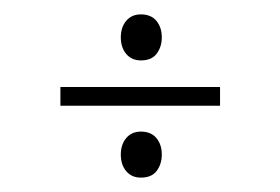

<svg xmlns="http://www.w3.org/2000/svg" viewBox="-20 -358 390 267"><path d="M64 -211V-237H286V-211ZM176 -274Q163 -274 155.5 -283Q148 -292 148 -306Q148 -320 155.5 -329Q163 -338 176 -338Q190 -338 197.5 -329Q205 -320 205 -306Q205 -293 198 -283.5Q191 -274 176 -274ZM176 -111Q163 -111 155.5 -120Q148 -129 148 -143Q148 -157 155.5 -166Q163 -175 176 -175Q190 -175 197.5 -166Q205 -157 205 -143Q205 -130 198 -120.5Q191 -111 176 -111Z"/></svg>

Font: Darker Grotesque Light
Style: Regular
Weight: 300
Designer: Gabriel Lam
Foundry: TypeRant
Version: Version 1.000;gftools[0.9.28]